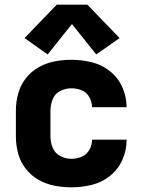

<svg xmlns="http://www.w3.org/2000/svg" viewBox="-20 -794 616 822"><path d="M286 8Q330 8 373 -2.5Q416 -13 451 -41Q486 -69 504 -110Q522 -151 522 -195V-196H374V-195Q374 -173 362.5 -152.5Q351 -132 329.5 -123Q308 -114 286 -114Q261 -114 238 -126Q215 -138 205.5 -161.5Q196 -185 196 -210V-320Q196 -345 205.5 -369Q215 -393 238 -404.5Q261 -416 286 -416Q308 -416 329.5 -407.5Q351 -399 362.5 -378Q374 -357 374 -335H522Q522 -379 504 -420Q486 -461 451 -489Q416 -517 373 -527.5Q330 -538 286 -538Q249 -538 213 -531Q177 -524 144.5 -505.5Q112 -487 89.5 -457.5Q67 -428 57.5 -392.5Q48 -357 48 -320V-210Q48 -173 57.5 -137.5Q67 -102 89.5 -72.5Q112 -43 144.5 -24.5Q177 -6 213 1Q249 8 286 8ZM184 -561 288 -691 392 -561 492 -631 354 -774H223L85 -631Z"/></svg>

Font: Iosevka Sparkle Heavy
Style: Regular
Weight: 900
Designer: Belleve Invis
Foundry: Belleve Invis
Version: Version 4.5.0; ttfautohint (v1.8.3)